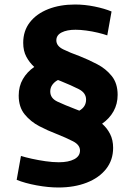

<svg xmlns="http://www.w3.org/2000/svg" viewBox="-20 -748 599 852"><path d="M239 84Q194 84 142.5 74.5Q91 65 54 50L73 -56Q92 -50 121.5 -43.5Q151 -37 182.5 -32.5Q214 -28 241 -28Q284 -28 309.5 -41.5Q335 -55 335 -80Q335 -105 304 -121Q273 -137 230 -154Q193 -168 154.5 -188Q116 -208 89.5 -240.5Q63 -273 63 -324Q63 -365 81.5 -397Q100 -429 132 -451Q111 -470 97 -496Q83 -522 83 -558Q83 -611 112.5 -649Q142 -687 194 -707.5Q246 -728 313 -728Q356 -728 400 -719Q444 -710 475 -697L456 -591Q439 -597 414 -603Q389 -609 362.5 -612.5Q336 -616 315 -616Q277 -616 253.5 -604Q230 -592 230 -569Q230 -544 260.5 -529Q291 -514 333 -499Q371 -484 410.5 -463.5Q450 -443 476 -410.5Q502 -378 502 -327Q502 -287 484 -254.5Q466 -222 433 -199Q455 -180 468.5 -153.5Q482 -127 482 -92Q482 -38 451 1.5Q420 41 365 62.5Q310 84 239 84ZM314 -264Q324 -260 332 -257Q362 -274 362 -306Q362 -336 329.5 -352.5Q297 -369 250 -388Q242 -391 237 -393Q222 -385 212.5 -372Q203 -359 203 -342Q203 -312 235 -297Q267 -282 314 -264Z"/></svg>

Font: Murecho
Style: Bold
Weight: 700
Designer: Neil Summerour
Foundry: Positype
Version: Version 1.010; ttfautohint (v1.8.3)